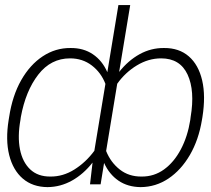

<svg xmlns="http://www.w3.org/2000/svg" viewBox="-20 -748 858 779"><path d="M801.3 -272.9 799.3 -261.2Q786.1 -180.7 750.5 -119.4Q714.8 -58.1 663.6 -23.7Q612.3 10.7 550.8 11.2Q498.5 10.7 460.9 -14.9Q423.3 -40.5 402.3 -86.9L388.2 0H345.2L355.5 -88.4Q318.8 -41.5 272.2 -15.4Q225.6 10.7 172.9 11.2Q112.3 10.7 72.5 -23.4Q32.7 -57.6 17.3 -118.9Q2 -180.2 15.1 -261.2L17.1 -273.4Q30.3 -359.9 65.9 -422.6Q101.6 -485.4 153.3 -519.5Q205.1 -553.7 266.1 -553.2Q318.8 -553.7 356.9 -527.8Q395 -502 415.5 -455.1L460.4 -727.5H508.3L463.4 -456.1Q500 -502.4 546.4 -528.1Q592.8 -553.7 645.5 -553.2Q706.5 -553.7 746.1 -519.3Q785.6 -484.9 800.3 -421.6Q814.9 -358.4 801.3 -272.9ZM752 -261.2 753.4 -272.9Q771.5 -379.9 741 -445.6Q710.4 -511.2 633.8 -511.2Q582.5 -511.2 535.4 -482.7Q488.3 -454.1 455.6 -408.2L410.6 -135.3Q429.2 -88.9 466.1 -60.1Q502.9 -31.2 554.2 -31.7Q605 -31.2 645.5 -60.5Q686 -89.8 713.6 -141.8Q741.2 -193.8 752 -261.2ZM64.5 -272.9 63 -261.7Q50.8 -194.3 61 -142.3Q71.3 -90.3 102.5 -60.8Q133.8 -31.2 184.6 -31.7Q235.8 -31.2 282.2 -60.5Q328.6 -89.8 362.8 -136.2L407.7 -407.7Q390.1 -453.6 352.5 -482.4Q314.9 -511.2 264.2 -511.2Q186.5 -511.2 135.3 -445.3Q84 -379.4 64.5 -272.9Z"/></svg>

Font: Inter Display ExtraLight
Style: Italic
Weight: 200
Italic angle: -9.39999°
Designer: Rasmus Andersson
Foundry: rsms
Version: Version 4.000;git-a52131595